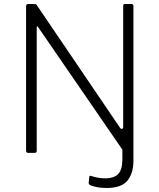

<svg xmlns="http://www.w3.org/2000/svg" viewBox="-20 -762 795 957"><path d="M636 -742Q645 -742 645 -732V40Q645 102 615 138.5Q585 175 512 175Q481 175 457.5 169.5Q434 164 428 160Q425 158 423.5 155.5Q422 153 422 149L425 120Q426 112 434 115Q446 119 464.5 123Q483 127 505 127Q546 127 567.5 107Q589 87 590 35V-16L172 -624Q167 -632 165 -631Q163 -630 163 -624V-10Q163 0 152 0H120Q110 0 110 -11V-731Q110 -742 120 -742H150Q155 -742 158.5 -741Q162 -740 165 -734L579 -124Q585 -117 589.5 -120Q594 -123 594 -127V-732Q594 -742 602 -742H636Z"/></svg>

Font: Libre Franklin ExtraLight
Style: Regular
Weight: 250
Designer: Pablo Impallari, Rodrigo Fuenzalida, Nhung Nguyen
Foundry: Impallari Type
Version: Version 3.000